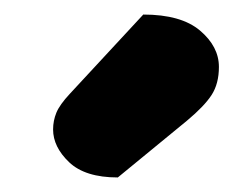

<svg xmlns="http://www.w3.org/2000/svg" viewBox="-20 -772 338 264"><path d="M177 -752Q229 -752 255 -730Q281 -708 281 -680Q281 -657 271 -641.5Q261 -626 237 -606L142 -528Q97 -528 75 -549Q53 -570 53 -594Q53 -606 57.5 -617Q62 -628 76 -643Z"/></svg>

Font: Baloo 2 Latin ExtraBold
Style: Regular
Weight: 400
Designer: Sarang Kulkarni and Ek Type
Foundry: Ek Type
Version: Version 1.001